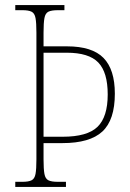

<svg xmlns="http://www.w3.org/2000/svg" viewBox="-20 -734 512 754"><path d="M40 0V-20H68Q92 -20 104 -26Q116 -32 119.5 -51Q123 -70 123 -108V-606Q123 -644 119.5 -663Q116 -682 104 -688Q92 -694 68 -694H40V-714H233V-694H208Q182 -694 170 -688Q158 -682 154.5 -663Q151 -644 151 -606V-552H243Q342 -552 386.5 -506.5Q431 -461 431 -366Q431 -263 382 -217.5Q333 -172 225 -172H151V-108Q151 -70 154.5 -51Q158 -32 170 -26Q182 -20 207 -20H239V0ZM226 -197Q323 -197 363 -236Q403 -275 403 -363Q403 -450 366 -488.5Q329 -527 242 -527H151V-197Z"/></svg>

Font: Noto Serif Tamil Condensed Thin
Style: Italic
Weight: 100
Width: 3
Italic angle: -12°
Designer: Indian Type Foundry, Tom Grace, and the Monotype Design Team
Foundry: Monotype Imaging Inc.
Version: Version 2.003; ttfautohint (v1.8.4.7-5d5b)